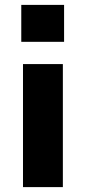

<svg xmlns="http://www.w3.org/2000/svg" viewBox="-20 -765 351 785"><path d="M67 -594V-745H242V-594ZM74 0V-503H237V0Z"/></svg>

Font: Nunito Sans 7pt ExtraBold
Style: Regular
Weight: 800
Designer: Vernon Adams
Foundry: Vernon Adams
Version: Version 3.101;gftools[0.9.27]